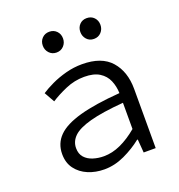

<svg xmlns="http://www.w3.org/2000/svg" viewBox="-140 -889 947 1018"><g transform="rotate(-20 333.5 -380.0)"><path d="M276.9 13.2Q227.1 13.2 185.3 -4.4Q143.6 -22 118.2 -55.9Q92.8 -89.8 92.8 -139.2Q92.8 -199.2 133.1 -239.7Q173.3 -280.3 260.7 -304.7Q348.1 -329.1 488.8 -339.8Q487.8 -378.4 473.6 -411.6Q459.5 -444.8 427.7 -464.8Q396 -484.9 341.8 -484.9Q287.1 -484.9 236.3 -462.9Q185.5 -440.9 148.9 -417L116.2 -475.1Q142.1 -492.2 179.7 -510Q217.3 -527.8 262.2 -539.8Q307.1 -551.8 354 -551.8Q464.4 -551.8 517.1 -491.7Q569.8 -431.6 569.8 -334V0H502L496.1 -75.2H492.2Q447.8 -39.6 391.4 -13.2Q335 13.2 276.9 13.2ZM297.9 -53.2Q345.2 -53.2 392.8 -75Q440.4 -96.7 488.8 -137.2V-285.2Q368.7 -275.4 299.6 -256.6Q230.5 -237.8 201.7 -209.7Q172.9 -181.6 172.9 -144Q172.9 -111.3 190.7 -91.3Q208.5 -71.3 237.1 -62.3Q265.6 -53.2 297.9 -53.2ZM250 -655.8Q225.1 -655.8 209 -673.1Q192.9 -690.4 192.9 -714.8Q192.9 -739.7 209 -756.3Q225.1 -772.9 250 -772.9Q274.9 -772.9 291 -756.3Q307.1 -739.7 307.1 -714.8Q307.1 -690.4 291 -673.1Q274.9 -655.8 250 -655.8ZM460.9 -655.8Q436 -655.8 420.4 -673.1Q404.8 -690.4 404.8 -714.8Q404.8 -739.7 420.4 -756.3Q436 -772.9 460.9 -772.9Q486.3 -772.9 502.2 -756.3Q518.1 -739.7 518.1 -714.8Q518.1 -690.4 502.2 -673.1Q486.3 -655.8 460.9 -655.8Z"/></g></svg>

Font: Shanggu Mono N
Style: Regular
Weight: 350
Designer: GuiWonder
Version: Version 1.021